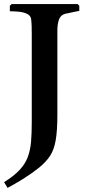

<svg xmlns="http://www.w3.org/2000/svg" viewBox="-39 -725 413 937"><path d="M241 -513V-167Q241 -88 233 -41.5Q225 5 206 34.5Q187 64 153 92Q117 121 77 146Q37 171 -2 192L-19 164Q29 134 56.5 104.5Q84 75 96.5 41.5Q109 8 112.5 -33Q116 -74 116 -128V-559Q116 -577 115.5 -596Q115 -615 113 -631Q111 -649 93 -657.5Q75 -666 51.5 -668Q28 -670 9 -670V-697L18 -705H340L348 -697V-672Q337 -670 321 -666.5Q305 -663 293 -660.5Q281 -658 280 -658Q257 -652 249 -630Q241 -608 241 -577.5Q241 -547 241 -513Z"/></svg>

Font: Aref Ruqaa Ink
Style: Bold
Weight: 700
Designer: Abdullah Aref
Version: Version 1.005